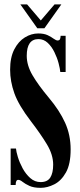

<svg xmlns="http://www.w3.org/2000/svg" viewBox="-20 -868 376 901"><path d="M171 13.5Q138 13.5 118 4.2Q98 -5 86.2 -14.5Q74.5 -24 65.5 -24Q53.5 -24 53.5 0H30V-171H55Q56 -157 63.8 -131.2Q71.5 -105.5 86.2 -78.2Q101 -51 122.2 -32.2Q143.5 -13.5 170.5 -13.5Q202.5 -13.5 216 -34.8Q229.5 -56 229.5 -95.5Q229.5 -142 199.8 -191.2Q170 -240.5 125 -299Q67.5 -374 47.5 -430Q27.5 -486 27.5 -541Q27.5 -598.5 47 -636.2Q66.5 -674 96.8 -692.5Q127 -711 159.5 -711Q186.5 -711 203.8 -702.8Q221 -694.5 232 -686.2Q243 -678 251 -678Q257.5 -678 260.8 -682.8Q264 -687.5 264.5 -700H288V-530H263Q261.5 -546 254.8 -571.8Q248 -597.5 235.2 -623.5Q222.5 -649.5 203.8 -667Q185 -684.5 160.5 -684.5Q105.5 -684.5 105.5 -606Q105.5 -561.5 132.2 -515.5Q159 -469.5 209.5 -409Q259.5 -349.5 285.5 -292Q311.5 -234.5 311.5 -167Q311.5 -98 289.5 -58.8Q267.5 -19.5 234.8 -3Q202 13.5 171 13.5ZM155 -735.5 75.5 -847.5H107L171.5 -772L236 -847.5H268L188.5 -735.5Z"/></svg>

Font: Imbue 50pt
Style: Bold
Weight: 700
Designer: Tyler Finck
Foundry: Etcetera Type Company
Version: Version 1.102; ttfautohint (v1.8.3)